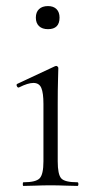

<svg xmlns="http://www.w3.org/2000/svg" viewBox="-20 -612 315 632"><path d="M57 0Q55 0 55 -6Q55 -12 57 -12Q98 -12 110.5 -25Q123 -38 123 -81V-270Q123 -306 116 -322.5Q109 -339 90 -339Q81 -339 69.5 -335.5Q58 -332 42 -324Q38 -323 35.5 -328.5Q33 -334 37 -336L161 -394Q164 -395 165 -395Q167 -395 169.5 -393Q172 -391 172 -388Q172 -381 171 -349.5Q170 -318 170 -271V-81Q170 -38 181.5 -25Q193 -12 235 -12Q238 -12 238 -6Q238 0 235 0Q218 0 195 -1Q172 -2 146 -2Q121 -2 98 -1Q75 0 57 0ZM138 -516Q119 -516 108.5 -526Q98 -536 98 -554Q98 -572 108.5 -582Q119 -592 138 -592Q156 -592 166 -582Q176 -572 176 -554Q176 -516 138 -516Z"/></svg>

Font: Cormorant Garamond Light Light
Style: Regular
Weight: 300
Version: Version 4.001